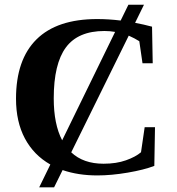

<svg xmlns="http://www.w3.org/2000/svg" viewBox="-20 -744 762 825"><path d="M560.5 -646Q598.6 -638.7 633.3 -629.4L636.2 -472.2H592.3L578.6 -566.9Q558.6 -579.6 533.2 -590.8L286.1 -89.4Q337.9 -40.5 424.8 -40.5Q480 -40.5 521.2 -55.2Q562.5 -69.8 585.9 -89.8L601.6 -197.3H646L643.1 -31.2Q599.1 -14.2 528.8 -2.2Q458.5 9.8 397.9 9.8Q315.9 9.8 249 -13.2L212.4 61H148.4L196.3 -37.1Q125 -77.6 86.9 -149.2Q48.8 -220.7 48.8 -319.8Q48.8 -487.8 137 -575Q225.1 -662.1 397.5 -662.1Q446.8 -662.1 498.5 -655.8L531.7 -723.6H598.6ZM210.9 -321.3Q210.9 -210.4 247.1 -141.1L474.6 -606.9Q452.1 -610.8 428.7 -610.8Q315.4 -610.8 263.2 -540.3Q210.9 -469.7 210.9 -321.3Z"/></svg>

Font: Liberation Serif
Style: Bold
Weight: 700
Designer: Steve Matteson
Foundry: Ascender Corporation
Version: Version 2.1.5